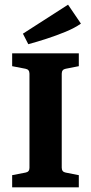

<svg xmlns="http://www.w3.org/2000/svg" viewBox="-20 -801 389 821"><path d="M317 -518 261 -507Q244 -504 244 -486V-84Q244 -66 261 -63L317 -52V0H32V-52L89 -63Q106 -66 106 -83V-486Q106 -504 89 -507L32 -518V-573H317ZM101 -612 78 -657 271 -781 326 -700Q299 -681 260 -665Q221 -649 179.5 -635.5Q138 -622 101 -612Z"/></svg>

Font: Yrsa
Style: Regular
Weight: 400
Designer: Anna Giedrys (Yrsa+Rasa design), David Brezina (Yrsa art-direction, Rasa art-direction, design)
Foundry: Rosetta Type Foundry
Version: Version 2.004